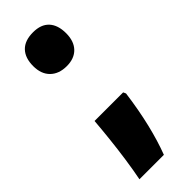

<svg xmlns="http://www.w3.org/2000/svg" viewBox="-235 -830 750 750"><g transform="rotate(-45 140.0 -455.0)"><path d="M49 -711Q49 -756 72.5 -780.5Q96 -805 142 -805Q186 -805 208.5 -780.5Q231 -756 231 -711Q231 -667 207.5 -642.5Q184 -618 142 -618Q99 -618 74 -642.5Q49 -667 49 -711ZM225 -390 230 -379Q219 -297 202.5 -228.5Q186 -160 165 -105H30Q38 -145 45.5 -196.5Q53 -248 58.5 -300Q64 -352 67 -390Z"/></g></svg>

Font: Noto Sans Khmer UI ExtraCondensed Black
Style: Regular
Weight: 900
Width: 2
Designer: Danh Hong and the Monotype Design Team
Foundry: Monotype Imaging Inc.
Version: Version 2.002; ttfautohint (v1.8.4.7-5d5b)